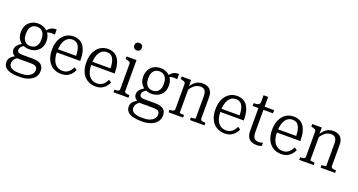

<svg xmlns="http://www.w3.org/2000/svg" viewBox="-51 -1533 4775 2564"><g transform="rotate(20 2336.0 -251.0)"><path d="M501 -455Q465 -459 439.5 -457.5Q414 -456 396 -447.5Q378 -439 365 -418L353 -432Q365 -458 380.5 -477Q396 -496 415 -508Q434 -520 455.5 -525Q477 -530 501 -527ZM244 -154Q192 -154 150.5 -175.5Q109 -197 85.5 -237.5Q62 -278 62 -335Q62 -392 86 -433Q110 -474 151 -496.5Q192 -519 243 -519Q295 -519 336.5 -496.5Q378 -474 402 -433Q426 -392 426 -335Q426 -278 402 -237.5Q378 -197 337 -175.5Q296 -154 244 -154ZM243 -199Q277 -199 302 -214Q327 -229 341 -259Q355 -289 355 -335Q355 -381 341 -411.5Q327 -442 302 -457.5Q277 -473 244 -473Q210 -473 185 -457.5Q160 -442 146.5 -411.5Q133 -381 133 -335Q133 -289 146.5 -259Q160 -229 185 -214Q210 -199 243 -199ZM227 236Q168 236 120.5 223.5Q73 211 45 182.5Q17 154 17 107Q17 81 29 59.5Q41 38 65.5 19.5Q90 1 128 -18L150 4Q126 18 110.5 33.5Q95 49 87.5 66Q80 83 80 104Q80 130 95.5 149.5Q111 169 144.5 179.5Q178 190 228 190H257Q306 190 343.5 176Q381 162 402.5 137Q424 112 424 79Q424 44 403.5 29Q383 14 329 14H128H126Q98 1 80.5 -12.5Q63 -26 55.5 -43Q48 -60 48 -79Q48 -104 59.5 -124.5Q71 -145 94 -164Q117 -183 150 -200L175 -178Q156 -167 141.5 -154.5Q127 -142 119.5 -128.5Q112 -115 112 -98Q112 -75 131 -64Q150 -53 185 -53H330Q382 -53 417.5 -40.5Q453 -28 471 -2Q489 24 489 64Q489 121 457.5 159Q426 197 373 216.5Q320 236 258 236Z M606 -250Q606 -196 617 -155.5Q628 -115 648.5 -88.5Q669 -62 697 -48.5Q725 -35 759 -35Q796 -35 822.5 -49Q849 -63 867.5 -86Q886 -109 898 -136L937 -110Q920 -74 895 -46.5Q870 -19 836 -4.5Q802 10 757 10Q692 10 641.5 -20Q591 -50 562 -109Q533 -168 533 -252Q533 -337 561 -396.5Q589 -456 637 -487.5Q685 -519 745 -519Q791 -519 827 -503Q863 -487 888 -454Q913 -421 926.5 -368.5Q940 -316 940 -241H589V-286H887L865 -267Q865 -324 857 -363.5Q849 -403 834 -427.5Q819 -452 797 -463Q775 -474 745 -474Q714 -474 688.5 -460Q663 -446 644.5 -418Q626 -390 616 -348Q606 -306 606 -250Z M1095 -250Q1095 -196 1106 -155.5Q1117 -115 1137.5 -88.5Q1158 -62 1186 -48.5Q1214 -35 1248 -35Q1285 -35 1311.5 -49Q1338 -63 1356.5 -86Q1375 -109 1387 -136L1426 -110Q1409 -74 1384 -46.5Q1359 -19 1325 -4.5Q1291 10 1246 10Q1181 10 1130.5 -20Q1080 -50 1051 -109Q1022 -168 1022 -252Q1022 -337 1050 -396.5Q1078 -456 1126 -487.5Q1174 -519 1234 -519Q1280 -519 1316 -503Q1352 -487 1377 -454Q1402 -421 1415.5 -368.5Q1429 -316 1429 -241H1078V-286H1376L1354 -267Q1354 -324 1346 -363.5Q1338 -403 1323 -427.5Q1308 -452 1286 -463Q1264 -474 1234 -474Q1203 -474 1177.5 -460Q1152 -446 1133.5 -418Q1115 -390 1105 -348Q1095 -306 1095 -250Z M1600 -631Q1577 -631 1562 -645Q1547 -659 1547 -685Q1547 -712 1562 -725Q1577 -738 1600 -738Q1623 -738 1638 -725Q1653 -712 1653 -685Q1653 -659 1638 -645Q1623 -631 1600 -631ZM1642 -509V-71Q1642 -50 1661 -43.5Q1680 -37 1709 -37H1713V0H1500V-37H1505Q1534 -37 1552.5 -43.5Q1571 -50 1571 -71V-426Q1571 -448 1556.5 -456Q1542 -464 1510 -471L1500 -473V-509Z M2240 -455Q2204 -459 2178.5 -457.5Q2153 -456 2135 -447.5Q2117 -439 2104 -418L2092 -432Q2104 -458 2119.5 -477Q2135 -496 2154 -508Q2173 -520 2194.5 -525Q2216 -530 2240 -527ZM1983 -154Q1931 -154 1889.5 -175.5Q1848 -197 1824.5 -237.5Q1801 -278 1801 -335Q1801 -392 1825 -433Q1849 -474 1890 -496.5Q1931 -519 1982 -519Q2034 -519 2075.5 -496.5Q2117 -474 2141 -433Q2165 -392 2165 -335Q2165 -278 2141 -237.5Q2117 -197 2076 -175.5Q2035 -154 1983 -154ZM1982 -199Q2016 -199 2041 -214Q2066 -229 2080 -259Q2094 -289 2094 -335Q2094 -381 2080 -411.5Q2066 -442 2041 -457.5Q2016 -473 1983 -473Q1949 -473 1924 -457.5Q1899 -442 1885.5 -411.5Q1872 -381 1872 -335Q1872 -289 1885.5 -259Q1899 -229 1924 -214Q1949 -199 1982 -199ZM1966 236Q1907 236 1859.5 223.5Q1812 211 1784 182.5Q1756 154 1756 107Q1756 81 1768 59.5Q1780 38 1804.5 19.5Q1829 1 1867 -18L1889 4Q1865 18 1849.5 33.5Q1834 49 1826.5 66Q1819 83 1819 104Q1819 130 1834.5 149.5Q1850 169 1883.5 179.5Q1917 190 1967 190H1996Q2045 190 2082.5 176Q2120 162 2141.5 137Q2163 112 2163 79Q2163 44 2142.5 29Q2122 14 2068 14H1867H1865Q1837 1 1819.5 -12.5Q1802 -26 1794.5 -43Q1787 -60 1787 -79Q1787 -104 1798.5 -124.5Q1810 -145 1833 -164Q1856 -183 1889 -200L1914 -178Q1895 -167 1880.5 -154.5Q1866 -142 1858.5 -128.5Q1851 -115 1851 -98Q1851 -75 1870 -64Q1889 -53 1924 -53H2069Q2121 -53 2156.5 -40.5Q2192 -28 2210 -2Q2228 24 2228 64Q2228 121 2196.5 159Q2165 197 2112 216.5Q2059 236 1997 236Z M2283 0V-37H2288Q2308 -37 2322.5 -39.5Q2337 -42 2345.5 -50Q2354 -58 2354 -72V-426Q2354 -441 2347.5 -448.5Q2341 -456 2327.5 -461Q2314 -466 2293 -471L2283 -473V-509H2419V-402L2425 -395V-47Q2425 -44 2435 -41.5Q2445 -39 2459.5 -38Q2474 -37 2486 -37H2489V0ZM2793 0H2587V-37H2588Q2600 -37 2614.5 -38Q2629 -39 2640 -41.5Q2651 -44 2651 -47V-362Q2651 -399 2642.5 -422.5Q2634 -446 2616 -457.5Q2598 -469 2568 -469Q2537 -469 2509.5 -456Q2482 -443 2458 -417Q2434 -391 2413 -353L2412 -409Q2434 -445 2459 -469.5Q2484 -494 2514 -506.5Q2544 -519 2581 -519Q2624 -519 2656 -503Q2688 -487 2705 -454.5Q2722 -422 2722 -369V-72Q2722 -58 2730.5 -50Q2739 -42 2754 -39.5Q2769 -37 2788 -37H2793Z M2930 -250Q2930 -196 2941 -155.5Q2952 -115 2972.5 -88.5Q2993 -62 3021 -48.5Q3049 -35 3083 -35Q3120 -35 3146.5 -49Q3173 -63 3191.5 -86Q3210 -109 3222 -136L3261 -110Q3244 -74 3219 -46.5Q3194 -19 3160 -4.5Q3126 10 3081 10Q3016 10 2965.5 -20Q2915 -50 2886 -109Q2857 -168 2857 -252Q2857 -337 2885 -396.5Q2913 -456 2961 -487.5Q3009 -519 3069 -519Q3115 -519 3151 -503Q3187 -487 3212 -454Q3237 -421 3250.5 -368.5Q3264 -316 3264 -241H2913V-286H3211L3189 -267Q3189 -324 3181 -363.5Q3173 -403 3158 -427.5Q3143 -452 3121 -463Q3099 -474 3069 -474Q3038 -474 3012.5 -460Q2987 -446 2968.5 -418Q2950 -390 2940 -348Q2930 -306 2930 -250Z M3309 -464V-504H3316Q3343 -504 3360.5 -508Q3378 -512 3387.5 -523Q3397 -534 3397 -553L3443 -509H3597V-464ZM3462 -144Q3462 -105 3472.5 -82Q3483 -59 3502 -48.5Q3521 -38 3546 -38Q3565 -38 3580.5 -42Q3596 -46 3607 -50V-4Q3600 -1 3588.5 2.5Q3577 6 3564 8Q3551 10 3535 10Q3496 10 3463 -4Q3430 -18 3410.5 -52Q3391 -86 3391 -144V-494L3397 -501V-648H3462Z M3734 -250Q3734 -196 3745 -155.5Q3756 -115 3776.5 -88.5Q3797 -62 3825 -48.5Q3853 -35 3887 -35Q3924 -35 3950.5 -49Q3977 -63 3995.5 -86Q4014 -109 4026 -136L4065 -110Q4048 -74 4023 -46.5Q3998 -19 3964 -4.5Q3930 10 3885 10Q3820 10 3769.5 -20Q3719 -50 3690 -109Q3661 -168 3661 -252Q3661 -337 3689 -396.5Q3717 -456 3765 -487.5Q3813 -519 3873 -519Q3919 -519 3955 -503Q3991 -487 4016 -454Q4041 -421 4054.5 -368.5Q4068 -316 4068 -241H3717V-286H4015L3993 -267Q3993 -324 3985 -363.5Q3977 -403 3962 -427.5Q3947 -452 3925 -463Q3903 -474 3873 -474Q3842 -474 3816.5 -460Q3791 -446 3772.5 -418Q3754 -390 3744 -348Q3734 -306 3734 -250Z M4139 0V-37H4144Q4164 -37 4178.5 -39.5Q4193 -42 4201.5 -50Q4210 -58 4210 -72V-426Q4210 -441 4203.5 -448.5Q4197 -456 4183.5 -461Q4170 -466 4149 -471L4139 -473V-509H4275V-402L4281 -395V-47Q4281 -44 4291 -41.5Q4301 -39 4315.5 -38Q4330 -37 4342 -37H4345V0ZM4649 0H4443V-37H4444Q4456 -37 4470.5 -38Q4485 -39 4496 -41.5Q4507 -44 4507 -47V-362Q4507 -399 4498.5 -422.5Q4490 -446 4472 -457.5Q4454 -469 4424 -469Q4393 -469 4365.5 -456Q4338 -443 4314 -417Q4290 -391 4269 -353L4268 -409Q4290 -445 4315 -469.5Q4340 -494 4370 -506.5Q4400 -519 4437 -519Q4480 -519 4512 -503Q4544 -487 4561 -454.5Q4578 -422 4578 -369V-72Q4578 -58 4586.5 -50Q4595 -42 4610 -39.5Q4625 -37 4644 -37H4649Z"/></g></svg>

Font: Roboto Serif 28pt Condensed Light
Style: Regular
Weight: 300
Width: 3
Designer: Greg Gazdowicz
Foundry: Commercial Type
Version: Version 1.008